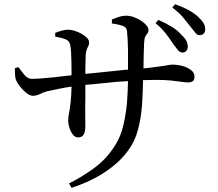

<svg xmlns="http://www.w3.org/2000/svg" viewBox="-20 -843 1040 918"><path d="M310 34Q369 5 429.5 -39Q490 -83 531 -149Q556 -188 568.5 -239Q581 -290 587 -349Q591 -402 592 -455Q567 -454 541 -452Q489 -447 441 -442Q412 -439 388 -437Q388 -404 388 -373Q387 -330 387.5 -296Q388 -262 388 -243Q388 -213 380 -199.5Q372 -186 353 -186Q339 -186 328.5 -199.5Q318 -213 312 -231.5Q306 -250 306 -265Q306 -282 310 -302Q314 -322 318 -356Q321 -384 322 -429Q294 -425 270 -420Q233 -413 207 -407Q188 -402 171 -393.5Q154 -385 137 -385Q123 -385 106 -398.5Q89 -412 76 -429Q63 -446 58 -457Q53 -467 52 -484.5Q51 -502 51 -517L68 -522Q84 -500 98.5 -483Q113 -466 132 -466Q149 -466 177 -468Q205 -470 238 -473.5Q271 -477 301 -481Q312 -482 322 -483V-496Q322 -522 321.5 -549Q321 -576 319.5 -598Q318 -620 315 -631Q311 -648 294 -655Q277 -662 244 -668V-686Q259 -692 275.5 -696.5Q292 -701 306 -701Q319 -701 336 -696Q353 -691 369 -682Q385 -673 395.5 -662.5Q406 -652 406 -640Q406 -629 402.5 -623Q399 -617 395.5 -609Q392 -601 390 -584Q390 -573 389 -553Q388 -533 388 -509V-490Q404 -491 422 -493Q462 -497 504.5 -501.5Q547 -506 586 -510Q589 -510 592 -510Q592 -565 592 -606Q591 -661 587 -696Q585 -713 566.5 -719.5Q548 -726 515 -731V-750Q532 -757 549 -762.5Q566 -768 581 -768Q600 -768 619 -761.5Q638 -755 654.5 -744Q671 -733 680.5 -721.5Q690 -710 690 -700Q690 -689 685 -683.5Q680 -678 675 -669Q670 -660 669 -637Q668 -611 667 -579Q666 -547 666 -518Q665 -517 665 -516Q702 -519 725 -523Q751 -526 765.5 -528.5Q780 -531 788.5 -532.5Q797 -534 806 -534Q828 -534 852.5 -527.5Q877 -521 893.5 -508Q910 -495 910 -477Q910 -462 902.5 -455.5Q895 -449 879 -449Q866 -449 846.5 -452Q827 -455 798 -458Q769 -461 727 -461Q699 -461 664 -460Q663 -398 659 -339Q654 -277 639.5 -222Q625 -167 593 -124Q555 -70 486 -23Q417 24 322 55ZM851 -592Q838 -593 829 -605.5Q820 -618 806 -636Q793 -656 774 -681Q755 -706 724 -732L737 -748Q774 -732 802 -714.5Q830 -697 848 -676Q866 -659 872 -646Q878 -633 878 -618Q877 -606 869.5 -598.5Q862 -591 851 -592ZM934 -675Q922 -675 912.5 -688Q903 -701 888 -719Q873 -738 855.5 -759.5Q838 -781 804 -807L817 -823Q856 -809 883 -794Q910 -779 929 -761Q946 -745 954 -731Q962 -717 961 -701Q961 -690 954 -682.5Q947 -675 934 -675Z"/></svg>

Font: Noto Serif HK ExtraLight Medium
Style: Regular
Weight: 500
Version: Version 2.002-H1;hotconv 1.1.0;makeotfexe 2.6.0